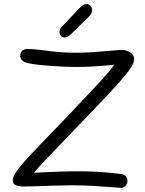

<svg xmlns="http://www.w3.org/2000/svg" viewBox="-20 -942 713 946"><path d="M540 -19Q489 -23 440 -26Q391 -29 333 -29Q277 -29 147 -24Q125 -24 115.5 -23.5Q106 -23 103 -23Q72 -23 57.5 -29.5Q43 -36 43 -53Q43 -78 81.5 -124Q120 -170 216 -269Q316 -372 331 -388Q335 -393 340.5 -398.5Q346 -404 352 -411Q445 -509 482 -549.5Q519 -590 544 -623Q432 -612 358 -612Q299 -612 226 -617.5Q153 -623 118 -631Q98 -636 89 -644.5Q80 -653 80 -666Q80 -682 89.5 -691.5Q99 -701 118 -701Q143 -701 196 -694Q280 -682 351 -682Q393 -682 436 -685Q479 -688 538 -693L575 -696Q586 -697 599.5 -693.5Q613 -690 623 -683Q641 -670 641 -651Q641 -622 589 -561Q537 -500 423 -382L399 -357Q377 -335 341 -297Q272 -225 219 -169.5Q166 -114 147 -91Q280 -98 366 -98Q425 -98 470 -95Q515 -92 575 -85Q591 -83 599.5 -74Q608 -65 608 -51Q608 -35 596.5 -24.5Q585 -14 568 -17ZM273 -784Q273 -800 287 -813L368 -898Q380 -911 388 -916.5Q396 -922 405 -922Q417 -922 425.5 -913Q434 -904 434 -891Q434 -876 417 -859L329 -773Q313 -757 299 -757Q288 -757 280.5 -765Q273 -773 273 -784Z"/></svg>

Font: Mali
Style: Regular
Weight: 400
Version: Version 1.000; ttfautohint (v1.6)